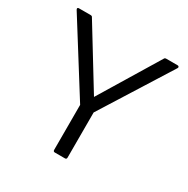

<svg xmlns="http://www.w3.org/2000/svg" viewBox="-165 -882 1009 1029"><g transform="rotate(30 339.0 -367.0)"><path d="M308 0Q298 0 298 -11V-289L27 -721Q25 -725 25 -727Q25 -734 34 -734H106Q115 -734 118 -727L341 -363L562 -727Q565 -734 574 -734H644Q650 -734 652.5 -730Q655 -726 652 -721L381 -290V-11Q381 0 371 0Z"/></g></svg>

Font: LINE Seed Sans TH
Style: Regular
Weight: 400
Designer: Dalton Maag Ltd | Thai characters by Cadson Demak Co.,Ltd.
Foundry: Dalton Maag Ltd
Version: Version 1.002